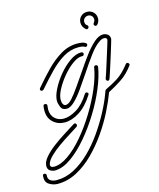

<svg xmlns="http://www.w3.org/2000/svg" viewBox="-232 -597 817 984"><g transform="rotate(-15 176.5 -105.5)"><path d="M96 -59Q72 -59 64.5 -78.5Q57 -98 57 -111Q57 -136 74.5 -171Q92 -206 120 -240Q148 -274 180 -296.5Q212 -319 240 -319Q252 -319 252 -309Q252 -305 249 -301.5Q246 -298 241 -299Q219 -300 191 -280Q163 -260 137 -229Q111 -198 94 -166Q77 -134 77 -111Q77 -97 82 -88Q87 -79 96 -79Q111 -79 130 -100Q149 -121 172 -154.5Q195 -188 220 -224Q246 -263 272.5 -298.5Q299 -334 324.5 -356.5Q350 -379 373 -379Q386 -379 397 -371Q408 -363 408 -346Q408 -344 402 -324.5Q396 -305 387.5 -277Q379 -249 370 -221.5Q361 -194 354.5 -173.5Q348 -153 346 -149Q343 -143 338 -143Q333 -143 329.5 -147Q326 -151 328 -157Q330 -161 336.5 -181Q343 -201 351.5 -228Q360 -255 368.5 -282Q377 -309 382.5 -327Q388 -345 388 -346Q388 -359 373 -359Q360 -359 347 -349Q322 -333 293 -293.5Q264 -254 235 -210Q210 -173 185.5 -138Q161 -103 138 -81Q115 -59 96 -59ZM-3 -181Q-8 -181 -11 -185.5Q-14 -190 -10 -196Q27 -240 65 -279Q103 -318 144.5 -343Q186 -368 233 -368Q247 -368 258.5 -366Q270 -364 278 -358Q282 -355 282 -350Q282 -345 277 -341.5Q272 -338 266 -342Q259 -348 233 -348Q192 -348 154 -325.5Q116 -303 80 -266Q44 -229 7 -186Q3 -181 -3 -181ZM-40 231Q-53 232 -67.5 224.5Q-82 217 -82 198Q-82 176 -61 151.5Q-40 127 -8.5 103.5Q23 80 55 60Q87 40 109 26Q113 24 114 24Q119 24 121.5 27.5Q124 31 124 35Q124 40 120 43Q102 55 73 73Q44 91 15 111.5Q-14 132 -35.5 153Q-57 174 -62 192Q-62 193 -62.5 194.5Q-63 196 -63 197Q-63 211 -44 211Q-9 211 32.5 182Q74 153 115 104.5Q156 56 192 -2.5Q228 -61 253 -120Q278 -179 286 -228Q287 -236 296 -236Q300 -236 303.5 -233Q307 -230 306 -224Q298 -175 273 -115Q248 -55 211 5Q174 65 131 115.5Q88 166 44 197.5Q0 229 -40 231ZM-48 301Q-72 301 -93.5 287.5Q-115 274 -111 242Q-111 233 -102 233Q-98 233 -94.5 236Q-91 239 -92 244Q-94 263 -81.5 272Q-69 281 -48 281Q0 281 44.5 257.5Q89 234 129.5 194.5Q170 155 203.5 107Q237 59 263.5 9.5Q290 -40 306 -84Q310 -95 311.5 -98.5Q313 -102 324 -107Q346 -117 379 -137Q412 -157 447 -202Q450 -206 455 -206Q460 -206 463.5 -200.5Q467 -195 463 -190Q433 -150 399 -127.5Q365 -105 327 -85Q311 -42 285 10Q259 62 223.5 113Q188 164 145.5 206.5Q103 249 54 275Q5 301 -48 301ZM69 6Q32 6 7 -17Q-18 -40 -18 -80Q-18 -85 -17.5 -91Q-17 -97 -16 -103Q-15 -111 -7 -111Q4 -111 4 -101Q4 -96 3 -90.5Q2 -85 2 -81Q2 -50 21 -32Q40 -14 68 -14Q99 -14 136 -36Q173 -58 205 -109Q208 -114 213 -114Q218 -114 221.5 -109.5Q225 -105 221 -99Q187 -45 146.5 -19.5Q106 6 69 6ZM296 -428Q277 -444 277 -466Q277 -486 290.5 -499Q304 -512 323 -512Q343 -512 356.5 -499Q370 -486 370 -466Q370 -447 357 -434Q354 -431 350 -431Q345 -431 341.5 -436.5Q338 -442 343 -448Q350 -457 350 -466Q350 -477 342.5 -484.5Q335 -492 324 -492Q313 -492 305 -484.5Q297 -477 297 -466Q297 -451 308 -445Q312 -442 312 -437Q312 -432 307 -428Q302 -424 296 -428Z"/></g></svg>

Font: Neonderthaw
Style: Regular
Weight: 400
Designer: Robert E. Leuschke
Foundry: Robert E. Leuschke
Version: Version 1.010; ttfautohint (v1.8.3)